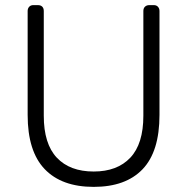

<svg xmlns="http://www.w3.org/2000/svg" viewBox="-20 -720 731 750"><path d="M346 10Q221 10 154.5 -59.5Q88 -129 88 -271V-677Q88 -687 94 -693.5Q100 -700 110 -700H128Q139 -700 145 -694Q151 -688 151 -677V-268Q151 -158 202 -104Q253 -50 346 -50Q438 -50 489 -104Q540 -158 540 -268V-677Q540 -688 546.5 -694Q553 -700 563 -700H581Q591 -700 597 -693.5Q603 -687 603 -677V-271Q603 -128 537 -59Q471 10 346 10Z"/></svg>

Font: Rubik AZ
Style: Regular
Weight: 300
Designer: Hubert and Fischer
Foundry: Hubert & Fischer
Version: Version 2.000